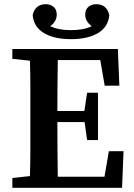

<svg xmlns="http://www.w3.org/2000/svg" viewBox="-20 -897 639 917"><path d="M39 -616V-663H543L550 -488H480L459 -610H256Q255 -547 254.5 -484.5Q254 -422 254 -367H383L396 -454H448V-228H396L384 -314H254Q254 -242 254.5 -178.5Q255 -115 256 -53H479L500 -175H570L563 0H39V-47L123 -56Q125 -118 125 -182Q125 -246 125 -310V-353Q125 -416 125 -479.5Q125 -543 123 -607ZM319 -710Q239 -710 190 -739Q141 -768 136 -825Q148 -877 199 -877Q220 -877 235.5 -864.5Q251 -852 251 -827Q251 -795 220 -772Q258 -753 319 -753Q380 -753 418 -772Q387 -795 387 -827Q387 -852 402.5 -864.5Q418 -877 439 -877Q490 -877 502 -825Q497 -768 448 -739Q399 -710 319 -710Z"/></svg>

Font: Source Serif Pro Semibold
Style: Regular
Weight: 600
Designer: Frank Grießhammer
Foundry: Adobe Systems Incorporated
Version: Version 3.000;hotconv 1.0.109;makeotfexe 2.5.65596